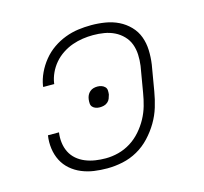

<svg xmlns="http://www.w3.org/2000/svg" viewBox="-84 -621 767 722"><g transform="rotate(-15 300.0 -260.0)"><path d="M249 8Q223 8 198 4.5Q173 1 150 -8.5Q127 -18 108.5 -34Q90 -50 79 -71.5Q68 -93 64.5 -118.5Q61 -144 65 -170H108Q105 -150 107.5 -130Q110 -110 118.5 -93Q127 -76 141.5 -63.5Q156 -51 174.5 -43.5Q193 -36 213 -33Q233 -30 253 -30Q278 -30 303 -36.5Q328 -43 350.5 -57Q373 -71 391 -91.5Q409 -112 421.5 -135Q434 -158 441 -182.5Q448 -207 452 -232L469 -332Q472 -354 471 -375.5Q470 -397 463 -416Q456 -435 441.5 -450Q427 -465 408.5 -474Q390 -483 369 -486.5Q348 -490 326 -490Q306 -490 285.5 -487Q265 -484 245 -477Q225 -470 206 -457.5Q187 -445 173 -428.5Q159 -412 150 -392.5Q141 -373 138 -353V-350H95V-354Q99 -379 110.5 -403.5Q122 -428 139.5 -449.5Q157 -471 179.5 -486.5Q202 -502 227 -511.5Q252 -521 277.5 -524.5Q303 -528 329 -528Q357 -528 384 -523.5Q411 -519 434.5 -507.5Q458 -496 476.5 -477Q495 -458 504 -433.5Q513 -409 514 -381.5Q515 -354 511 -326L494 -226Q489 -196 480 -166.5Q471 -137 455 -110Q439 -83 417 -59.5Q395 -36 367.5 -20.5Q340 -5 309.5 1.5Q279 8 249 8ZM281 -221Q273 -221 265.5 -223.5Q258 -226 253 -231.5Q248 -237 247.5 -245Q247 -253 248 -261Q249 -269 252.5 -276.5Q256 -284 262.5 -289.5Q269 -295 276.5 -297Q284 -299 292 -299Q300 -299 307.5 -296.5Q315 -294 320.5 -288.5Q326 -283 326.5 -275Q327 -267 326 -259Q324 -251 321 -243.5Q318 -236 311.5 -230.5Q305 -225 297 -223Q289 -221 281 -221Z"/></g></svg>

Font: Iosevka Aile Extralight
Style: Italic
Weight: 200
Italic angle: -9°
Designer: Belleve Invis
Foundry: Belleve Invis
Version: Version 31.1.0; ttfautohint (v1.8.4)